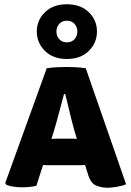

<svg xmlns="http://www.w3.org/2000/svg" viewBox="-20 -871 616 900"><path d="M199 -551Q225 -555 249.2 -556Q273.5 -557 293.5 -557Q312 -557 333.5 -556Q355 -555 382 -551L571 -7.5Q553.5 0.5 526.5 4.8Q499.5 9 483 9Q455.5 9 430 -1.5Q404.5 -12 391.5 -57L330 -254Q322.5 -280 314.8 -311Q307 -342 299.8 -372.8Q292.5 -403.5 286 -430H280Q269.5 -392 256.8 -343Q244 -294 232 -254.5L150.5 0Q136 3.5 119 5.2Q102 7 83.5 7Q63.5 7 43.2 4Q23 1 10 -4.5L4.5 -13ZM212 -96.5Q205 -96.5 198.5 -96.8Q192 -97 185.2 -97.2Q178.5 -97.5 171.5 -97.5H101L150 -220H211Q217.5 -220 224.2 -220.2Q231 -220.5 237.8 -220.8Q244.5 -221 251.5 -221H314Q321 -221 327 -220.8Q333 -220.5 339 -220.2Q345 -220 352 -220H417.5L461 -97.5H388Q380.5 -97.5 374 -97.2Q367.5 -97 361 -96.8Q354.5 -96.5 347.5 -96.5ZM152.5 -723.5Q152.5 -670 190.8 -632.2Q229 -594.5 293.5 -594.5Q358 -594.5 396.2 -632.2Q434.5 -670 434.5 -723.5Q434.5 -776.5 396.2 -813.8Q358 -851 293.5 -851Q229 -851 190.8 -813.8Q152.5 -776.5 152.5 -723.5ZM244.5 -723.5Q244.5 -744.5 257.8 -759.2Q271 -774 293.5 -774Q316 -774 329.2 -759.2Q342.5 -744.5 342.5 -723.5Q342.5 -702 329.2 -687.2Q316 -672.5 293.5 -672.5Q271 -672.5 257.8 -687.2Q244.5 -702 244.5 -723.5Z"/></svg>

Font: Signika SC
Style: Regular
Weight: 300
Designer: Anna Giedryś
Foundry: Anna Giedryś
Version: Version 2.000